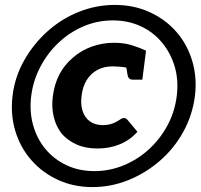

<svg xmlns="http://www.w3.org/2000/svg" viewBox="-20 -754 818 781"><path d="M195 -363Q201 -411 221 -450Q241 -489 276 -519Q310 -549 353.5 -564.5Q397 -580 444 -580Q485 -580 516.5 -570Q548 -560 574 -548L559 -430H520Q509 -430 504 -436.5Q499 -443 498 -454L494 -479Q478 -482 462.5 -483Q447 -484 438 -484Q403 -484 376 -469.5Q349 -455 332.5 -428Q316 -401 312 -365Q307 -330 316 -302.5Q325 -275 346 -260Q367 -245 400 -245Q416 -245 431.5 -249.5Q447 -254 464 -265Q468 -268 473.5 -271Q479 -274 485 -274Q488 -274 492 -272Q496 -270 499 -266L539 -218Q510 -185 468.5 -167.5Q427 -150 377 -150Q327 -150 291 -166.5Q255 -183 232 -209Q208 -239 198.5 -279Q189 -319 195 -363ZM356 7Q280 7 216.5 -22Q153 -51 108 -102Q63 -153 42.5 -220.5Q22 -288 31 -364Q40 -440 77.5 -507Q115 -574 172 -625.5Q229 -677 300 -705.5Q371 -734 447 -734Q524 -734 588 -705Q652 -676 696.5 -625.5Q741 -575 761.5 -507.5Q782 -440 773 -364Q763 -286 726 -218.5Q689 -151 631 -100.5Q573 -50 502.5 -21.5Q432 7 356 7ZM364 -58Q426 -58 483 -81.5Q540 -105 585.5 -146.5Q631 -188 661 -243.5Q691 -299 699 -364Q707 -428 690.5 -483.5Q674 -539 638.5 -581.5Q603 -624 552 -647.5Q501 -671 439 -671Q377 -671 321 -647.5Q265 -624 219.5 -581.5Q174 -539 144.5 -483Q115 -427 107 -364Q99 -300 115 -244Q131 -188 166 -146.5Q201 -105 251.5 -81.5Q302 -58 364 -58Z"/></svg>

Font: Aleo ExtraBold
Style: Italic
Weight: 800
Italic angle: -7°
Designer: Alessio Laiso
Foundry: Alessio Laiso
Version: Version 2.001;gftools[0.9.29]